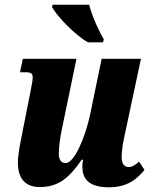

<svg xmlns="http://www.w3.org/2000/svg" viewBox="-20 -786 645 816"><path d="M354 -606H418L421 -619C404 -647 371 -716 359 -766H204L201 -756C221 -719 297 -638 354 -606ZM443 10C523 10 564 -27 594 -64L571 -99C554 -84 542 -76 526 -76C509 -76 497 -91 497 -116C497 -146 502 -174 508 -203L579 -536H412L363 -299C342 -201 296 -93 259 -93C239 -93 230 -108 230 -133C230 -159 235 -200 243 -237L305 -536H77L65 -479H87C111 -479 119 -474 119 -457C119 -441 114 -423 108 -389L73 -212C66 -176 56 -130 56 -95C56 -39 78 9 149 9C229 9 275 -31 327 -107H333C331 -98 330 -87 330 -78C330 -30 353 10 443 10Z"/></svg>

Font: Noto Serif ExtraCondensed Black
Style: Italic
Weight: 900
Width: 2
Italic angle: -12°
Designer: Monotype Design Team
Foundry: Monotype Imaging Inc.
Version: Version 2.014